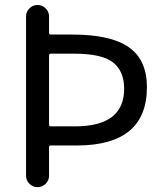

<svg xmlns="http://www.w3.org/2000/svg" viewBox="-20 -775 650 774"><path d="M177.7 -273.4Q177.7 -265.6 185.5 -265.6H282.2Q480.5 -265.6 480.5 -417Q480.5 -488.3 435.5 -523.4Q390.6 -558.6 279.3 -558.6H185.5Q177.7 -558.6 177.7 -550.8ZM185.5 -188.5Q177.7 -188.5 177.7 -181.6V-66.4Q177.7 -47.9 164.1 -34.2Q150.4 -20.5 131.3 -20.5Q112.3 -20.5 98.6 -34.2Q85 -47.9 85 -66.4V-709Q85 -727.5 98.6 -741.2Q112.3 -754.9 131.3 -754.9Q150.4 -754.9 164.1 -741.2Q177.7 -727.5 177.7 -709V-642.6Q177.7 -635.7 185.5 -635.7H271.5Q426.8 -635.7 499.5 -584.5Q572.3 -533.2 572.3 -423.8Q572.3 -188.5 289.1 -188.5Z"/></svg>

Font: Gen Jyuu Gothic P Regular
Style: Regular
Weight: 400
Designer: [Source Han Sans]
Ryoko NISHIZUKA  (kana & ideographs); Paul D. Hunt (Latin, Greek & Cyrillic); Wenlong ZHANG  (bopomofo
Version: Version 1.002.20150607